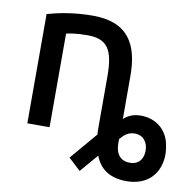

<svg xmlns="http://www.w3.org/2000/svg" viewBox="-81 -619 893 893"><g transform="rotate(10 365.5 -172.5)"><path d="M574 -32C543 -32 525 -16 506 6V27C506 79 532 106 574 106C617 106 637 76 637 38C637 2 617 -32 574 -32ZM507 -291V-89C530 -110 557 -119 588 -119C658 -119 714 -75 726 -4C730 16 732 35 730 56C722 144 660 193 574 193C492 193 446 157 424 99L351 184L294 131L403 3C402 -6 402 -27 402 -36V-271C402 -398 372 -444 277 -444C227 -444 193 -438 178 -434V8H73V-508C119 -521 193 -538 287 -538C456 -538 507 -438 507 -291Z"/></g></svg>

Font: Repo Medium
Style: Regular
Weight: 500
Designer: Stefan Peev
Foundry: Context Ltd
Version: Version 1.502